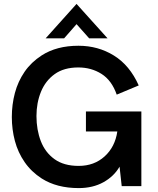

<svg xmlns="http://www.w3.org/2000/svg" viewBox="-20 -952 807 982"><path d="M382.5 10Q270.5 10 193.5 -39Q140 -73.5 106 -122.8Q72 -172 56.2 -231Q40.5 -290 40.5 -353.5Q40.5 -417.5 56.2 -476.5Q72 -535.5 105.5 -584.5Q139 -633.5 193 -668.5Q269.5 -718 381.5 -718Q481.5 -718 562.5 -668Q643.5 -618 689.5 -515L577 -468Q551.5 -541 499.2 -574Q447 -607 380.5 -607Q307 -607 259.8 -573Q212.5 -539 189.5 -482.5Q166.5 -426 166.5 -358.5Q166.5 -288 188.8 -230.2Q211 -172.5 258.8 -138Q306.5 -103.5 382.5 -103.5Q461.5 -103.5 515 -152Q568.5 -200.5 580 -279.5H419.5V-382H703V0H602.5L591.5 -99.5Q563 -50 509 -20Q455 10 382.5 10ZM530 -756H436L371.5 -828.5L308 -756H213.5L371.5 -932Z"/></svg>

Font: Acari Sans
Style: Bold
Weight: 700
Designer: Alfredo Marco Pradil and Stefan Peev (font) & Cristiano Sobral (main changes)
Foundry: Alfredo Marco Pradil and Stefan Peev (font) & Cristiano Sobral (main changes)
Version: Version 1.063; ttfautohint (v1.8.3)